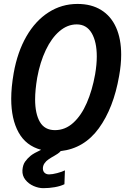

<svg xmlns="http://www.w3.org/2000/svg" viewBox="-20 -755 640 976"><path d="M463.5 -377Q472 -427 472 -468Q472 -542.5 446 -586.8Q420 -631 370 -631Q323 -631 282.5 -596.5Q242 -562 212.8 -500.5Q183.5 -439 169 -359.5Q158.5 -296.5 158.5 -250Q158.5 -177 182.8 -135.2Q207 -93.5 259.5 -93.5Q311.5 -93.5 352.5 -130.8Q393.5 -168 421.2 -232Q449 -296 463.5 -377ZM94 110.5Q96 83 107.5 66.8Q119 50.5 136 36.5Q151.5 24 189 6.5Q112 -14 74.5 -81.8Q37 -149.5 37 -253Q37 -311 49.5 -383Q68.5 -490.5 114.2 -570Q160 -649.5 226.8 -692.2Q293.5 -735 374 -735Q444.5 -735 494.2 -704.2Q544 -673.5 570 -615.5Q596 -557.5 596 -476.5Q596 -426.5 585.5 -368.5Q557 -205.5 482.5 -103Q408 -0.5 288.5 13Q282.5 20.5 272.5 27Q262.5 33.5 253.8 38.5Q245 43.5 241.5 45.5Q239.5 47 227.2 54.8Q215 62.5 206.5 74.8Q198 87 198 101Q198 115.5 206.8 123.5Q215.5 131.5 229.5 131.5Q245.5 131.5 270.5 125Q295.5 118.5 310 111L307.5 181.5Q287 191.5 258.2 196.5Q229.5 201.5 200 201.5Q176 201.5 150.8 190.5Q125.5 179.5 109 158.8Q92.5 138 94 110.5Z"/></svg>

Font: JuliaMono SemiBoldItalic
Style: Regular
Weight: 600
Italic angle: -9°
Monospace: yes
Designer: cormullion
Foundry: corm
Version: Version 0.049; ttfautohint (v1.8.4)